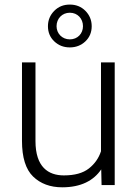

<svg xmlns="http://www.w3.org/2000/svg" viewBox="-20 -797 589 827"><path d="M474.1 0V-528.3H415V-145.5C405.3 -115.7 387.7 -90.8 362.8 -71.3C337.4 -51.3 301.3 -41.5 254.9 -41.5C188.5 -41.5 132.8 -77.1 132.8 -189.5V-528.3H74.7V-190.4C74.7 -118.7 90.8 -67.4 122.6 -36.6C154.3 -5.9 196.3 9.8 248 9.8C328.6 9.8 383.3 -19 416 -67.4L417.5 0ZM186.5 -684.1C186.5 -657.7 195.8 -635.7 213.9 -618.7C231.9 -601.6 253.9 -592.8 280.8 -592.8C307.1 -592.8 329.6 -601.6 347.7 -618.7C365.7 -635.7 375 -657.7 375 -684.1C375 -710 365.7 -732.4 347.7 -750.5C329.6 -768.6 307.1 -777.3 280.8 -777.3C253.9 -777.3 231.9 -768.6 213.9 -750.5C195.8 -732.4 186.5 -710 186.5 -684.1ZM223.6 -684.1C223.6 -716.8 247.6 -742.2 280.8 -742.2C314 -742.2 337.4 -716.8 337.4 -684.1C337.4 -652.3 314 -627.4 280.8 -627.4C247.6 -627.4 223.6 -652.8 223.6 -684.1Z"/></svg>

Font: Vazirmatn ExtraLight
Style: Regular
Weight: 200
Designer: Saber Rastikerdar
Foundry: Saber Rastikerdar
Version: Version 33.003